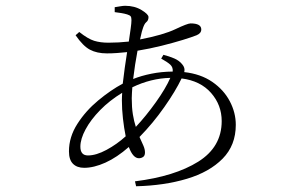

<svg xmlns="http://www.w3.org/2000/svg" viewBox="-20 -588 1040 666"><path d="M437 -247.1Q437 -215.3 440.9 -191.2Q444.8 -167 451.2 -147.9Q486.8 -186 520.8 -233.6Q554.7 -281.2 570.8 -317.9Q503.4 -316.4 439 -285.2Q438.5 -275.4 437.7 -265.6Q437 -255.9 437 -247.1ZM285.2 -48.8Q313.5 -48.8 349.4 -68.1Q385.3 -87.4 416 -115.2Q410.2 -143.6 406.5 -176.5Q402.8 -209.5 402.8 -240.2Q402.8 -246.1 403.1 -252.7Q403.3 -259.3 403.8 -266.1Q359.9 -239.3 327.4 -206.1Q294.9 -172.9 276.9 -139.4Q258.8 -106 258.8 -79.1Q258.8 -48.8 285.2 -48.8ZM539.1 -384.8 546.9 -397.9Q567.4 -392.6 584.5 -385.3Q601.6 -377.9 611.8 -365.2Q623 -352.5 619.1 -337.9Q676.3 -331.5 716.3 -304Q756.3 -276.4 777.1 -236.8Q797.9 -197.3 797.9 -154.8Q797.9 -84 752.2 -37.6Q706.5 8.8 628.2 32.2Q549.8 55.7 452.1 58.1L448.2 41Q585.9 23.9 667.5 -27.1Q749 -78.1 749 -168Q749 -223.6 712.2 -265.6Q675.3 -307.6 609.9 -315.9Q588.9 -272 550 -216.6Q511.2 -161.1 463.9 -112.8Q471.7 -95.7 477.3 -83Q482.9 -70.3 482.9 -59.1Q482.9 -47.9 476.3 -43.5Q469.7 -39.1 461.9 -39.1Q441.4 -39.1 426.8 -78.1Q385.7 -42 345.7 -23.9Q305.7 -5.9 272 -5.9Q247.1 -5.9 233.2 -19.8Q219.2 -33.7 219.2 -63Q219.2 -112.8 248.3 -158.2Q277.3 -203.6 320.6 -239.5Q363.8 -275.4 405.8 -297.9Q409.2 -325.2 412.8 -353Q416.5 -380.9 420.9 -407.2Q403.8 -405.3 386 -404.1Q368.2 -402.8 351.1 -402.8Q315.9 -402.8 291.7 -415.8Q267.6 -428.7 242.2 -465.8L254.9 -477.1Q285.2 -453.1 306.6 -446.5Q328.1 -439.9 356 -439.9Q374 -439.9 391.6 -440.9Q409.2 -441.9 426.8 -443.8Q430.7 -469.7 433.3 -489Q436 -508.3 436 -518.1Q436 -527.8 433.1 -531.5Q430.2 -535.2 420.9 -538.1Q411.1 -541 400.6 -542.7Q390.1 -544.4 377.9 -545.9V-563Q387.7 -564.5 397.5 -566.2Q407.2 -567.9 414.1 -567.9Q446.8 -567.9 470.9 -553.2Q495.1 -538.6 495.1 -528.8Q495.1 -517.1 487.5 -511.2Q480 -505.4 474.1 -484.9Q471.7 -478 470 -469.5Q468.3 -460.9 465.8 -451.2Q546.4 -466.8 588.4 -486.8Q630.4 -506.8 641.1 -506.8Q678.2 -506.8 678.2 -485.8Q678.2 -472.7 662.1 -465.8Q646.5 -459.5 614 -449.5Q581.5 -439.5 540.3 -429.2Q499 -418.9 457 -412.1Q452.6 -388.7 448.7 -363.8Q444.8 -338.9 441.9 -314Q469.7 -325.2 504.9 -332.3Q540 -339.4 579.1 -339.8Q580.6 -354.5 570.6 -363.8Q560.5 -373 539.1 -384.8Z"/></svg>

Font: Source Han Serif CN ExtraLight
Style: Regular
Weight: 250
Designer: Ryoko NISHIZUKA  (kana & ideographs); Frank Grießhammer (Latin, Greek & Cyrillic); Wenlong ZHANG  (bopomofo); Sandoll Co
Foundry: Adobe Systems Incorporated
Version: Version 1.001;PS 1.001;hotconv 16.6.54;makeotf.lib2.5.65590